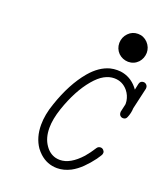

<svg xmlns="http://www.w3.org/2000/svg" viewBox="-158 -970 961 1105"><g transform="rotate(20 323.0 -418.0)"><path d="M412 -775Q412 -776 412 -776Q413 -811 437 -836Q461 -861 496 -861Q531 -861 556 -835Q580 -809 580 -775Q579 -741 557 -716Q532 -690 496 -690Q461 -691 436 -715Q412 -740 412 -775ZM621 -611Q631 -611 638.5 -603.5Q646 -596 646 -586Q646 -583 646 -580L616 -449Q615 -419 603 -391Q597 -375 580 -375Q567 -375 559 -386Q555 -392 555 -401Q555 -404 555 -406L566 -455Q566 -456 566 -461Q566 -466 565 -475Q560 -508 539 -534Q506 -574 455 -574Q425 -574 394.5 -557.5Q364 -541 332 -503Q267 -426 224 -300Q201 -232 201 -179Q201 -116 230 -75Q255 -38 294 -28Q307 -25 320 -25Q383 -25 449 -98Q473 -126 495 -161Q503 -173 517 -173Q527 -173 534.5 -165.5Q542 -158 542 -149.5Q542 -141 538.5 -135Q535 -129 532 -124.5Q529 -120 525.5 -115Q522 -110 519 -105Q494 -71 464.5 -42Q435 -13 403 4Q362 25 321 25Q260 25 214 -17Q200 -30 188 -46Q150 -101 150 -179Q150 -241 175 -312Q222 -451 295 -538Q349 -602 413 -619Q434 -624 455 -624Q465 -624 476 -623Q537 -615 578 -566Q583 -560 588 -553L596 -591Q601 -611 621 -611Z"/></g></svg>

Font: TT2020Base
Style: Italic
Weight: 400
Italic angle: -15°
Version: Version 0.2.000